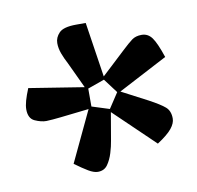

<svg xmlns="http://www.w3.org/2000/svg" viewBox="-52 -768 488 475"><g transform="rotate(-10 192.0 -530.0)"><path d="M158 -346Q148 -346 134.5 -354Q121 -362 102 -376L162 -503L91 -495Q81 -494 70.5 -493Q60 -492 54 -492Q41 -492 25.5 -499Q10 -506 10 -529Q10 -538 13.5 -550.5Q17 -563 24 -580L162 -558L131 -624Q124 -637 119 -650.5Q114 -664 114 -677Q114 -691 125 -702.5Q136 -714 168 -714H192L213 -576L272 -631Q289 -647 298.5 -654Q308 -661 323 -661Q339 -661 349 -647Q359 -633 371 -597L247 -532L312 -498Q340 -483 351.5 -473Q363 -463 363 -444Q363 -432 352.5 -419Q342 -406 316 -389L215 -486L203 -416Q201 -403 196 -386.5Q191 -370 182.5 -358Q174 -346 158 -346ZM214 -494 239 -532 212 -568 170 -553V-508Z"/></g></svg>

Font: Faustina SemiBold
Style: Regular
Weight: 600
Designer: Alfonso Garcia
Foundry: http://www.omnibus-type.com
Version: Version 1.200